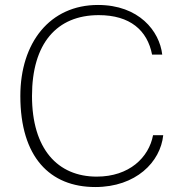

<svg xmlns="http://www.w3.org/2000/svg" viewBox="-20 -744 737 774"><path d="M364 10C528 10 627 -91 638 -199H597C580 -109 501 -32 370 -32C212 -32 109 -144 109 -357C109 -569 209 -683 378 -683C504 -683 574 -622 593 -524H634C623 -619 540 -724 375 -724C181 -724 62 -572 62 -357C62 -111 181 10 364 10Z"/></svg>

Font: Kathrein 35 Thin
Style: Regular
Weight: 250
Designer: Lazydogs Typefoundry, based on Open Sans by Ascender Corporation
Foundry: Lazydogs Typefoundry
Version: Version 1.003;PS 001.003;hotconv 1.0.88;makeotf.lib2.5.64775